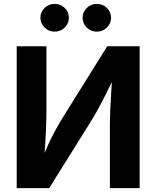

<svg xmlns="http://www.w3.org/2000/svg" viewBox="-20 -965 802 985"><path d="M696.4 0H543.8V-334.4Q543.8 -359.4 545.5 -398.6Q547.3 -437.8 550.3 -486.3Q553.3 -534.9 556.3 -587.5H575.2Q546.1 -528.1 524.6 -485.1Q503.2 -442.2 483.9 -406.9Q464.6 -371.7 441.1 -333.9L232.5 0H65.7V-727.5H218.1V-378.3Q218.1 -349.2 216.3 -307.1Q214.5 -265 211.6 -219.3Q208.7 -173.6 205.4 -132.9H190.1Q209.2 -183.7 227.8 -224.2Q246.4 -264.8 264.7 -297.8Q283 -330.9 300.3 -359.2L530 -727.5H696.4ZM476.8 -802.7Q446.6 -802.7 425.1 -823.6Q403.7 -844.6 403.7 -873.9Q403.7 -903.5 425.1 -924.2Q446.6 -945 476.8 -945Q507.1 -945 528.4 -924.2Q549.7 -903.5 549.7 -874Q549.7 -844.5 528.4 -823.6Q507.1 -802.7 476.8 -802.7ZM260.5 -802.7Q230.2 -802.7 208.7 -823.6Q187.3 -844.6 187.3 -873.9Q187.3 -903.5 208.7 -924.2Q230.2 -945 260.5 -945Q290.7 -945 312 -924.2Q333.3 -903.5 333.3 -874Q333.3 -844.5 312 -823.6Q290.7 -802.7 260.5 -802.7Z"/></svg>

Font: Adwaita Sans
Style: Regular
Weight: 400
Designer: Rasmus Andersson
Foundry: rsms
Version: Version 4.001;git-9221beed3